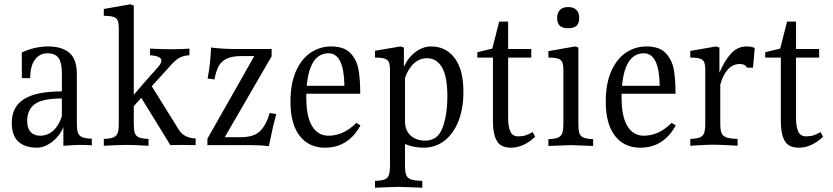

<svg xmlns="http://www.w3.org/2000/svg" viewBox="-20 -678 3893 897"><path d="M409 -30V1Q390 -1 356 -1Q332 -1 276 3V-84Q258 -41 222.5 -14.5Q187 12 153 12Q96 12 65.5 -16.5Q35 -45 35 -104Q35 -179 92 -215Q149 -251 269 -251V-337Q269 -385 253.5 -407Q238 -429 201 -429Q165 -429 143 -399Q121 -369 121 -313H82V-433Q143 -461 205 -461Q270 -461 304.5 -431Q339 -401 339 -332V-105Q339 -73 344 -58.5Q349 -44 363 -37.5Q377 -31 409 -30ZM269 -135V-218Q178 -218 142.5 -191.5Q107 -165 107 -113Q107 -79 123 -61.5Q139 -44 167 -44Q202 -44 228.5 -67.5Q255 -91 269 -135Z M894 -31V0Q867 -1 822 -1Q791 -1 776 0L640 -221L605 -182V-104Q605 -72 609.5 -57.5Q614 -43 628.5 -36.5Q643 -30 674 -29V3Q606 -1 571 -1Q534 -1 465 3V-29Q497 -30 511 -36.5Q525 -43 530 -57.5Q535 -72 535 -104V-543Q535 -569 530 -581.5Q525 -594 510.5 -599Q496 -604 465 -604V-636L589 -658L605 -652V-235L653 -291L717 -363Q734 -382 734 -395Q734 -416 681 -420V-451Q730 -448 780 -448Q840 -448 865 -451V-420Q833 -418 813 -405Q793 -392 767 -361L689 -275L816 -71Q840 -33 894 -31Z M1085 -449H1249V-415L1030 -37H1105Q1166 -37 1195 -65.5Q1224 -94 1240 -150L1271 -145Q1257 -99 1236 5Q1202 0 1137 0H949V-30L1168 -416H1107Q1063 -416 1037.5 -403Q1012 -390 1000.5 -367Q989 -344 982 -307L950 -311Q958 -353 961.5 -390.5Q965 -428 966 -456Q1019 -449 1085 -449Z M1664 -92Q1607 12 1498 12Q1423 12 1380 -43.5Q1337 -99 1337 -202Q1337 -288 1363 -346Q1389 -404 1432 -432.5Q1475 -461 1527 -461Q1588 -461 1617.5 -429.5Q1647 -398 1655 -352.5Q1663 -307 1663 -240H1411V-220Q1411 -134 1438 -89Q1465 -44 1515 -44Q1585 -44 1645 -104ZM1413 -277H1589Q1587 -429 1515 -429Q1427 -429 1413 -277Z M2145 -249Q2145 -169 2121 -110Q2097 -51 2055 -19.5Q2013 12 1959 12Q1915 12 1872 -5V93Q1872 124 1877.5 139Q1883 154 1899.5 160Q1916 166 1953 167V199Q1911 197 1900 197Q1850 195 1840 195Q1829 195 1781 197L1732 199V167Q1763 166 1777.5 160Q1792 154 1797 139Q1802 124 1802 93V-349Q1802 -375 1797 -387Q1792 -399 1777.5 -404Q1763 -409 1732 -409V-441L1851 -461L1867 -456V-365Q1886 -409 1921 -435Q1956 -461 1994 -461Q2063 -461 2104 -407Q2145 -353 2145 -249ZM2070 -229Q2070 -320 2045 -363Q2020 -406 1975 -406Q1941 -406 1914.5 -382.5Q1888 -359 1872 -314V-114Q1872 -69 1898 -45Q1924 -21 1966 -21Q2025 -21 2047.5 -81Q2070 -141 2070 -229Z M2480 -39Q2426 12 2367 12Q2319 12 2301 -20Q2283 -52 2283 -109V-409H2210V-434L2280 -451L2312 -577H2354V-449H2462V-409H2354V-126Q2354 -87 2364 -64Q2374 -41 2401 -41Q2421 -41 2435 -45.5Q2449 -50 2469 -61Z M2542 -28Q2574 -29 2588 -35.5Q2602 -42 2607 -56.5Q2612 -71 2612 -102V-349Q2612 -375 2607 -387Q2602 -399 2587.5 -404Q2573 -409 2542 -409V-439L2666 -461L2682 -456V-102Q2682 -71 2686.5 -56.5Q2691 -42 2705.5 -35.5Q2720 -29 2751 -28V4Q2713 2 2703 2Q2657 0 2648 0Q2638 0 2592 2Q2582 2 2542 4ZM2686 -594Q2686 -569 2673.5 -557.5Q2661 -546 2634 -546Q2608 -546 2595.5 -557.5Q2583 -569 2583 -594Q2583 -618 2596 -631.5Q2609 -645 2634 -645Q2660 -645 2673 -631.5Q2686 -618 2686 -594Z M3137 -92Q3080 12 2971 12Q2896 12 2853 -43.5Q2810 -99 2810 -202Q2810 -288 2836 -346Q2862 -404 2905 -432.5Q2948 -461 3000 -461Q3061 -461 3090.5 -429.5Q3120 -398 3128 -352.5Q3136 -307 3136 -240H2884V-220Q2884 -134 2911 -89Q2938 -44 2988 -44Q3058 -44 3118 -104ZM2886 -277H3062Q3060 -429 2988 -429Q2900 -429 2886 -277Z M3506 -454Q3503 -421 3501 -395.5Q3499 -370 3498 -362H3469Q3468 -369 3458.5 -374Q3449 -379 3437 -379Q3373 -379 3345 -283V-104Q3345 -72 3350.5 -57.5Q3356 -43 3372.5 -36.5Q3389 -30 3426 -29V3L3393 1Q3339 -2 3312 -2Q3286 -2 3236 1L3205 3V-29Q3237 -30 3251 -36.5Q3265 -43 3270 -57.5Q3275 -72 3275 -104V-349Q3275 -375 3270 -387Q3265 -399 3250.5 -404Q3236 -409 3205 -409V-440L3325 -461L3341 -456V-338Q3364 -393 3394.5 -427Q3425 -461 3468 -461Q3491 -461 3506 -454Z M3825 -39Q3771 12 3712 12Q3664 12 3646 -20Q3628 -52 3628 -109V-409H3555V-434L3625 -451L3657 -577H3699V-449H3807V-409H3699V-126Q3699 -87 3709 -64Q3719 -41 3746 -41Q3766 -41 3780 -45.5Q3794 -50 3814 -61Z"/></svg>

Font: Gupter
Style: Regular
Weight: 400
Designer: Octavio Pardo
Version: Version 1.000